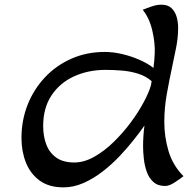

<svg xmlns="http://www.w3.org/2000/svg" viewBox="-20 -789 829 821"><path d="M641.6 -560.1Q643.6 -605 631.3 -658.2Q619.1 -711.4 590.3 -747.1Q607.4 -754.4 629.4 -761.7Q651.4 -769 669.9 -769Q697.8 -769 713.4 -754.2Q729 -739.3 735.4 -716.6Q741.7 -693.8 741.7 -670.4Q741.7 -628.9 733.6 -587.9Q725.6 -546.9 716.8 -506.3Q704.1 -447.3 693.4 -387.7Q682.6 -328.1 682.6 -267.1Q682.6 -203.6 700.7 -142.8Q718.8 -82 764.6 -35.6Q751.5 -24.9 727.5 -9.3Q703.6 6.3 686 6.3Q654.8 6.3 635.7 -11Q616.7 -28.3 607.4 -54.9Q598.1 -81.5 595 -110.6Q591.8 -139.6 591.8 -163.1Q591.8 -185.5 593.3 -207.8Q594.7 -230 597.7 -252Q579.6 -226.1 552.5 -191.7Q525.4 -157.2 491.7 -121.6Q458 -85.9 418.9 -55.7Q379.9 -25.4 337.4 -6.6Q294.9 12.2 251.5 12.2Q189.5 12.2 149.7 -16.8Q109.9 -45.9 90.8 -94Q71.8 -142.1 71.8 -198.7Q71.8 -274.4 98.1 -341.1Q124.5 -407.7 172.4 -458.5Q220.2 -509.3 285.4 -538.1Q350.6 -566.9 428.2 -566.9Q464.4 -566.9 503.4 -557.6Q542.5 -548.3 577.6 -532.7Q612.8 -517.1 636.2 -498.5Q638.2 -513.7 639.6 -529.1Q641.1 -544.4 641.6 -560.1ZM164.6 -250Q164.6 -206.5 178 -171.1Q191.4 -135.7 220.7 -115Q250 -94.2 297.9 -94.2Q339.8 -94.2 383.1 -118.7Q426.3 -143.1 466.3 -182.1Q506.3 -221.2 539.6 -266.1Q572.8 -311 595.2 -353.3Q617.7 -395.5 625.5 -424.8Q627 -433.6 628.4 -441.9Q604 -463.4 570.6 -473.9Q537.1 -484.4 500.7 -487.3Q464.4 -490.2 431.6 -490.2Q357.4 -490.2 296.9 -462.6Q236.3 -435.1 200.4 -381.3Q164.6 -327.6 164.6 -250Z"/></svg>

Font: Lumanosimo
Style: Regular
Weight: 400
Designer: The DocRepair Project, Eduardo Rodriguez Tunni
Foundry: Google
Version: Version 1.010